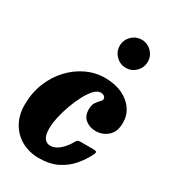

<svg xmlns="http://www.w3.org/2000/svg" viewBox="-202 -909 911 1023"><g transform="rotate(30 253.5 -397.5)"><path d="M498 -374Q498 -317 466.2 -289.8Q434.5 -262.5 392.5 -262.5Q356.5 -262.5 330.2 -283Q304 -303.5 304 -346.5Q304.5 -373.5 314.8 -388.5Q325 -403.5 335.2 -412.8Q345.5 -422 345.5 -432Q345.5 -441 337.5 -447.5Q329.5 -454 314.5 -454Q296 -454 276 -433Q256 -412 237.8 -377.5Q219.5 -343 204.8 -302.5Q190 -262 181.2 -222Q172.5 -182 172.5 -150.5Q172.5 -110 186.2 -92Q200 -74 222.5 -74Q251.5 -74 279 -97.8Q306.5 -121.5 325.5 -156.5Q330 -165 335 -169Q340 -173 354 -173H429.5Q445 -173 449.8 -169Q454.5 -165 448.5 -152.5Q427.5 -109 395.2 -71.2Q363 -33.5 316 -10Q269 13.5 203.5 13.5Q144 13.5 97.2 -12Q50.5 -37.5 23.2 -84.8Q-4 -132 -4 -196Q-4 -268.5 20.8 -330.2Q45.5 -392 88 -437.5Q130.5 -483 184.2 -508.2Q238 -533.5 296 -533.5Q357.5 -533.5 402.8 -512.5Q448 -491.5 473 -455.2Q498 -419 498 -374ZM364 -634.5Q328.5 -634.5 303 -660Q277.5 -685.5 277.5 -721Q277.5 -756.5 303 -782Q328.5 -807.5 364 -807.5Q399.5 -807.5 424.8 -782Q450 -756.5 450 -721Q450 -685.5 424.8 -660Q399.5 -634.5 364 -634.5Z"/></g></svg>

Font: Besley* Narrow Heavy
Style: Italic
Weight: 800
Width: 4
Italic angle: -13°
Designer: Owen Earl
Foundry: indestructible type*
Version: Version 3.000; ttfautohint (v1.8.3)